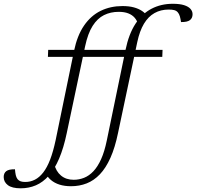

<svg xmlns="http://www.w3.org/2000/svg" viewBox="-184 -754 1038 1014"><path d="M674.5 -490.5 673 -453.5H69L70.5 -490.5ZM207 -485.5Q224 -567 260 -619.2Q296 -671.5 347.8 -696.8Q399.5 -722 463 -722Q497.5 -722 523 -715Q548.5 -708 566.2 -696Q584 -684 594 -668.5L546.5 -624Q540 -645.5 527 -660.5Q514 -675.5 493.2 -683.5Q472.5 -691.5 443 -691.5Q400 -691.5 365.2 -674.2Q330.5 -657 305.2 -617.2Q280 -577.5 265.5 -509.5L168.5 -51Q152 28 128.2 83.5Q104.5 139 73.8 173.8Q43 208.5 5.8 224.5Q-31.5 240.5 -74.5 240.5Q-120.5 240.5 -142.5 223.8Q-164.5 207 -164.5 181Q-164.5 160.5 -151 150Q-137.5 139.5 -105 140Q-103.5 158 -100.8 170.5Q-98 183 -91.5 192Q-84.5 200.5 -74.5 203.8Q-64.5 207 -50.5 207Q-23.5 207 0.2 195Q24 183 44.2 157Q64.5 131 80.8 88.8Q97 46.5 110 -14.5ZM479 -491Q496.5 -575 531.5 -628.5Q566.5 -682 616.5 -708Q666.5 -734 728.5 -734Q765 -734 788 -726.8Q811 -719.5 822 -707Q833 -694.5 833 -679Q833 -658.5 819.2 -647.8Q805.5 -637 772 -637.5Q769.5 -655 765.8 -668Q762 -681 754.5 -689.5Q747.5 -697.5 736.2 -700.5Q725 -703.5 706.5 -703.5Q665 -703.5 632 -685Q599 -666.5 576.2 -628.5Q553.5 -590.5 541 -532L439.5 -52.5Q423.5 25.5 399.2 79.5Q375 133.5 343.5 166.5Q312 199.5 273.8 214.5Q235.5 229.5 191 229.5Q157 229.5 130.2 221Q103.5 212.5 84.8 196.5Q66 180.5 54.5 157.5L102.5 112Q111.5 151 138.2 173.2Q165 195.5 205.5 195.5Q233.5 195.5 260 185Q286.5 174.5 309.2 150.5Q332 126.5 350 86.5Q368 46.5 380 -12Z"/></svg>

Font: Newsreader 9pt Light
Style: Italic
Weight: 300
Italic angle: -17°
Designer: Hugues Gentile
Foundry: Production Type
Version: Version 1.003